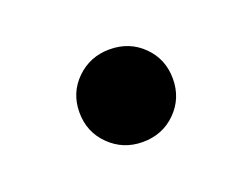

<svg xmlns="http://www.w3.org/2000/svg" viewBox="-44 -502 413 315"><g transform="rotate(-20 163.0 -345.0)"><path d="M163.1 -264.2Q128.9 -264.2 105.2 -287.6Q81.5 -311 81.5 -345.2Q81.5 -379.4 105.2 -402.6Q128.9 -425.8 163.1 -425.8Q197.8 -425.8 221.2 -402.6Q244.6 -379.4 244.6 -345.2Q244.6 -311 221.2 -287.6Q197.8 -264.2 163.1 -264.2Z"/></g></svg>

Font: Inter
Style: 650
Weight: 650
Designer: Rasmus Andersson
Foundry: rsms
Version: Version 4.001;git-66647c0bb